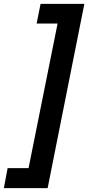

<svg xmlns="http://www.w3.org/2000/svg" viewBox="-63 -832 458 998"><path d="M-43 146 -23.4 42H85.4L236.3 -709.5H127.4L147.9 -812H375.5L184.6 146Z"/></svg>

Font: Reddit Sans ExtraBold
Style: Italic
Weight: 800
Italic angle: -11.25°
Designer: Stephen Hutchings
Version: Version 1.013